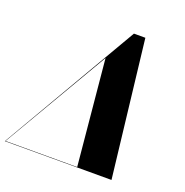

<svg xmlns="http://www.w3.org/2000/svg" viewBox="-159 -887 976 1011"><g transform="rotate(20 329.0 -382.0)"><path d="M485 -764.5 573.5 0H-24L421 -764.5ZM324.5 -592.5 -21 -2H380.5Z"/></g></svg>

Font: Bodoni* 96
Style: Bold Italic
Weight: 700
Italic angle: -13°
Version: Version 2.2